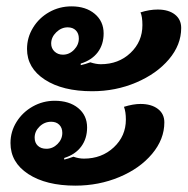

<svg xmlns="http://www.w3.org/2000/svg" viewBox="-20 -597 590 604"><path d="M65 -443Q65 -479 84 -510Q103 -541 135 -559Q167 -577 205 -577Q250 -577 278 -553.5Q306 -530 306 -492Q306 -457 287.5 -432.5Q269 -408 234 -397V-392Q248 -395 264 -401Q282 -395 297 -395Q353 -395 390.5 -430.5Q428 -466 428 -518Q428 -545 422 -558Q450 -567 476 -567Q510 -567 530 -551.5Q550 -536 550 -509Q550 -456 511.5 -410.5Q473 -365 408.5 -337.5Q344 -310 270 -310Q177 -310 121 -346.5Q65 -383 65 -443ZM228 -476Q228 -492 218.5 -501.5Q209 -511 193 -511Q173 -511 157 -495.5Q141 -480 141 -460Q141 -445 151.5 -435Q162 -425 178 -425Q198 -425 213 -440.5Q228 -456 228 -476ZM13 -147Q13 -183 32 -213.5Q51 -244 83 -262Q115 -280 152 -280Q198 -280 226 -257Q254 -234 254 -196Q254 -161 235.5 -136Q217 -111 182 -100V-95Q195 -98 211 -104Q228 -98 244 -98Q300 -98 338 -133.5Q376 -169 376 -221Q376 -245 370 -261Q399 -270 422 -270Q456 -270 476.5 -254.5Q497 -239 497 -212Q497 -159 458.5 -113Q420 -67 355.5 -40Q291 -13 217 -13Q125 -13 69 -49.5Q13 -86 13 -147ZM176 -179Q176 -195 166.5 -204.5Q157 -214 141 -214Q120 -214 104.5 -199Q89 -184 89 -164Q89 -148 99 -138.5Q109 -129 126 -129Q146 -129 161 -144Q176 -159 176 -179Z"/></svg>

Font: K2D ExtraBold
Style: Italic
Weight: 800
Italic angle: -10°
Designer: Katatrad Aksorn Co.,Ltd.
Foundry: Cadson Demak Co.,Ltd.
Version: Version 1.000; ttfautohint (v1.6)